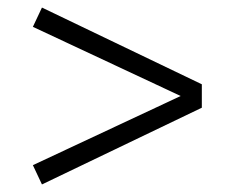

<svg xmlns="http://www.w3.org/2000/svg" viewBox="-20 -589 618 508"><path d="M67 -152 458 -335 67 -518 91 -569 514 -366V-304L91 -101Z"/></svg>

Font: Oxanium Light
Style: Regular
Weight: 300
Designer: Severin Meyer
Version: Version 1.000